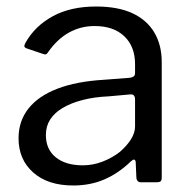

<svg xmlns="http://www.w3.org/2000/svg" viewBox="-20 -560 588 590"><path d="M382 -64Q345 -28 301.5 -9Q258 10 205 10Q127 10 82 -30Q37 -70 37 -135Q37 -188 67.5 -226.5Q98 -265 156.5 -287.5Q215 -310 301 -315L379 -321Q386 -322 390.5 -325Q395 -328 395 -336V-363Q395 -417 362 -448.5Q329 -480 271 -480Q228 -480 192 -460Q156 -440 128 -400Q125 -395 122 -393.5Q119 -392 113 -394L60 -412Q56 -414 55 -417Q54 -420 58 -428Q87 -480 142 -510Q197 -540 275 -540Q342 -540 386.5 -519.5Q431 -499 454 -460.5Q477 -422 477 -369V-15Q477 -6 473.5 -3Q470 0 463 0H412Q406 0 402.5 -4.5Q399 -9 399 -16L397 -62Q395 -76 382 -64ZM395 -254Q395 -271 381 -270L315 -264Q269 -262 233 -252.5Q197 -243 172 -228Q147 -213 134 -192.5Q121 -172 121 -145Q121 -101 151.5 -76.5Q182 -52 234 -52Q266 -52 295.5 -63.5Q325 -75 348 -93Q370 -112 382.5 -132Q395 -152 395 -171V-254Z"/></svg>

Font: Libre Franklin
Style: Regular
Weight: 400
Designer: Pablo Impallari, Rodrigo Fuenzalida, Nhung Nguyen
Foundry: Impallari Type
Version: Version 3.000